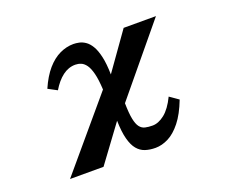

<svg xmlns="http://www.w3.org/2000/svg" viewBox="-110 -727 1220 1023"><g transform="rotate(-20 500.0 -216.0)"><path d="M388.2 -550.8Q402.8 -550.8 420.4 -547.1Q438 -543.5 455.3 -531.7Q472.7 -520 487.1 -496.1Q501.5 -472.2 510.7 -431.6Q520 -391.1 521 -330.1L669.9 -540H853L539.1 -160.2Q540 -103 546.6 -70.3Q553.2 -37.6 565.4 -22Q577.6 -6.3 595.7 -2.2Q613.8 2 637.2 2Q670.9 2 705.8 -25.6Q740.7 -53.2 770 -113.8L819.8 -79.1Q791.5 -5.4 756.8 38.1Q722.2 81.5 685.1 100.3Q647.9 119.1 611.8 119.1Q579.6 119.1 553.7 110.6Q527.8 102.1 509.3 79.8Q490.7 57.6 480 17.1Q469.2 -23.4 467.8 -86.9L315.9 119.1H126L454.1 -269Q451.2 -326.2 442.4 -360.8Q433.6 -395.5 420.7 -413.3Q407.7 -431.2 392.1 -437.5Q376.5 -443.8 359.9 -443.8Q321.3 -443.8 287.8 -418.5Q254.4 -393.1 227.1 -347.2L176.8 -374Q204.1 -436.5 238 -475.6Q272 -514.6 310.3 -532.7Q348.6 -550.8 388.2 -550.8Z"/></g></svg>

Font: BIZ UDPMincho
Style: Bold
Weight: 700
Designer: TypeBank Co., Ltd.
Foundry: Morisawa Inc.
Version: Version 1.06